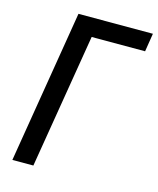

<svg xmlns="http://www.w3.org/2000/svg" viewBox="-111 -813 735 892"><g transform="rotate(15 256.5 -367.5)"><path d="M34 0 155 -735H513L499 -647H242L135 0Z"/></g></svg>

Font: Iosevka Semibold
Style: Italic
Weight: 600
Italic angle: -9°
Monospace: yes
Designer: Belleve Invis
Foundry: Belleve Invis
Version: Version 32.5.0; ttfautohint (v1.8.4)